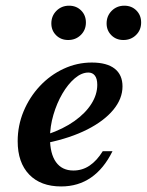

<svg xmlns="http://www.w3.org/2000/svg" viewBox="-20 -650 521 681"><path d="M196.8 11.3Q124.2 11.3 83.5 -31Q42.7 -73.4 42.7 -149.2Q42.7 -204.8 63.7 -255.2Q84.7 -305.6 121.4 -344.8Q158.1 -383.9 205.6 -406Q253.2 -428.2 305.6 -428.2Q358.9 -428.2 386.7 -406.5Q414.5 -384.7 414.5 -343.5Q414.5 -300 381.9 -260.5Q349.2 -221 289.5 -190.7Q229.8 -160.5 148.4 -143.5V-173.4Q204.8 -192.7 244 -220.6Q283.1 -248.4 304 -281.5Q325 -314.5 325 -349.2Q325 -371 316.5 -381.9Q308.1 -392.7 293.5 -392.7Q269.4 -392.7 245.2 -372.2Q221 -351.6 201.2 -317.7Q181.5 -283.9 169.4 -242.7Q157.3 -201.6 157.3 -160.5Q157.3 -104.8 178.6 -75Q200 -45.2 240.3 -45.2Q271.8 -45.2 297.6 -62.5Q323.4 -79.8 344.4 -113.7H379Q348.4 -51.6 302.8 -20.2Q257.3 11.3 196.8 11.3ZM417.7 -508.1Q391.9 -508.1 375 -525Q358.1 -541.9 358.1 -566.9Q358.1 -593.5 376.2 -611.7Q394.4 -629.8 421 -629.8Q446.8 -629.8 463.7 -612.9Q480.6 -596 480.6 -570.2Q480.6 -543.5 462.5 -525.8Q444.4 -508.1 417.7 -508.1ZM221.8 -508.1Q196 -508.1 179 -525Q162.1 -541.9 162.1 -566.9Q162.1 -593.5 180.2 -611.7Q198.4 -629.8 225 -629.8Q250.8 -629.8 267.7 -612.9Q284.7 -596 284.7 -570.2Q284.7 -543.5 266.5 -525.8Q248.4 -508.1 221.8 -508.1Z"/></svg>

Font: Playfair 9pt
Style: Bold Italic
Weight: 700
Italic angle: -15.6°
Designer: Claus Eggers Sørensen
Foundry: Claus Eggers Sørensen
Version: Version 2.203